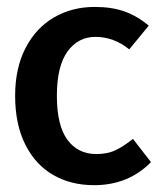

<svg xmlns="http://www.w3.org/2000/svg" viewBox="-20 -525 466 557"><path d="M411.6 -450.7 355 -381.8Q310.1 -418 256.8 -418Q206.5 -418 175.8 -375.5Q145 -333 145 -247.1Q145 -161.1 175.5 -119.6Q206.1 -78.1 259.3 -78.1Q292 -78.1 315.4 -89.4Q338.9 -100.6 365.7 -122.1L418 -54.7Q352.5 12.2 252.9 12.2Q185.5 12.2 134 -17.6Q82.5 -47.4 53.2 -106Q23.9 -164.6 23.9 -247.1Q23.9 -327.1 54 -385.5Q84 -443.8 136.5 -474.4Q189 -504.9 254.4 -504.9Q305.2 -504.9 342 -491.5Q378.9 -478 411.6 -450.7Z"/></svg>

Font: Amiri Typewriter
Style: Bold
Weight: 700
Monospace: yes
Designer: Khaled Hosny
Version: Version 1.1